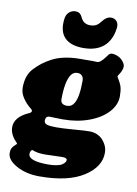

<svg xmlns="http://www.w3.org/2000/svg" viewBox="-103 -838 786 1098"><g transform="rotate(10 290.5 -289.5)"><path d="M189 -719.2Q191.9 -743.7 207.5 -758.1Q223.1 -772.5 244.6 -772.5Q260.7 -772.5 270 -764.9Q279.3 -757.3 286.6 -741.2Q302.7 -708.5 339.8 -708.5Q361.3 -708.5 375 -716.3Q388.7 -724.1 401.4 -741.2Q424.8 -772.5 451.2 -772.5Q472.7 -772.5 484.6 -758.1Q496.6 -743.7 493.7 -719.2Q484.4 -647 441.2 -610.4Q397.9 -573.7 323.7 -573.7Q249.5 -573.7 214.6 -610.6Q179.7 -647.5 189 -719.2ZM22.5 -290Q22.5 -362.8 60.5 -402.8Q82 -425.8 103.8 -442.6Q125.5 -459.5 156.5 -475.8Q187.5 -492.2 228.5 -500.7Q269.5 -509.3 318.8 -509.3Q338.4 -509.3 360.8 -509.5Q383.3 -509.8 387.7 -509.8Q392.6 -509.8 402.3 -509.3Q412.1 -508.8 415 -508.8Q425.8 -508.8 435.5 -516.6Q446.8 -525.4 460 -543.2Q473.1 -561 475.1 -563Q482.4 -570.3 494.1 -570.3Q505.9 -570.3 521.7 -564.5Q537.6 -558.6 547.4 -549.3Q559.1 -538.1 564.7 -528.3Q570.3 -518.6 570.3 -512.5Q570.3 -506.3 569.8 -500Q565.9 -480 549.3 -456.5Q543.9 -448.7 546.4 -444.8Q566.4 -413.1 572.5 -392.1Q578.6 -371.1 578.6 -337.9Q578.6 -288.1 539.8 -245.4Q501 -202.6 432.1 -177Q363.3 -151.4 280.3 -151.4Q265.6 -151.4 236.6 -152.3Q207.5 -153.3 203.6 -153.3Q191.4 -153.3 185.5 -146.5Q179.7 -139.2 179.7 -127.4Q179.7 -111.3 196 -105.7Q212.4 -100.1 251 -100.1Q288.1 -100.1 352.1 -105.2Q416 -110.4 441.4 -110.4Q491.2 -110.4 520.8 -77.4Q550.3 -44.4 550.3 -4.4Q550.3 77.1 461.4 134.3Q370.6 192.9 204.6 192.9Q127 192.9 70.6 161.6Q14.2 130.4 14.2 90.3Q14.2 81.1 15.4 74.2Q16.6 67.4 20.5 61Q24.4 54.7 25.9 52.5Q27.3 50.3 34.7 43.5Q42 36.6 43.5 35.2Q46.4 32.2 46.4 30.3L42.5 24.9L39.6 22Q36.6 19 35.2 17.3Q33.7 15.6 30.3 11.7Q26.9 7.8 24.9 4.9Q22.9 2 19.5 -2.9Q16.1 -7.8 14.2 -12Q12.2 -16.1 9.8 -21.7Q7.3 -27.3 5.9 -32.5Q4.4 -37.6 3.4 -43.9Q2.4 -50.3 2.4 -56.6Q2.4 -117.2 83.5 -152.8Q97.7 -158.7 97.7 -168Q97.7 -174.3 85.9 -183.1Q64 -199.2 43.2 -228.8Q22.5 -258.3 22.5 -290ZM289.6 -231.9Q316.9 -231.9 331.1 -256.8Q353 -293.5 353 -388.2Q353 -406.7 343.5 -417.2Q334 -427.7 317.4 -427.7Q293 -427.7 279.3 -406.7Q252.4 -365.7 252.4 -262.2Q252.4 -248 262 -240Q271.5 -231.9 289.6 -231.9ZM126.5 75.7Q126.5 117.2 241.7 117.2Q270.5 117.2 291.5 112.8Q312.5 108.4 322.8 101.3Q333 94.2 337.6 87.6Q342.3 81.1 342.3 74.2Q342.3 61 314.5 61Q293.9 61 265.1 62.5Q236.3 64 216.3 64Q171.9 64 148.4 54.7Q139.6 51.3 139.2 51.3Q135.7 51.3 131.3 57.6Q126.5 64.9 126.5 75.7Z"/></g></svg>

Font: Cooper* Black
Style: Italic
Weight: 900
Italic angle: -7°
Designer: Owen Earl
Foundry: indestructible type*
Version: Version 0.001